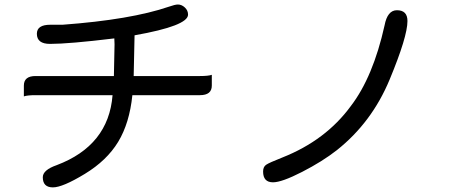

<svg xmlns="http://www.w3.org/2000/svg" viewBox="-20 -769 2040 852"><path d="M577.1 -612.3 573.2 -431.6H867.2Q904.3 -431.6 919.9 -437Q919.9 -431.6 919.9 -389.2Q919.9 -346.7 867.2 -346.7H567.4Q554.7 -222.7 504.4 -139.6Q454.1 -56.6 356 2.9Q257.8 62.5 214.8 62.5Q169.9 62.5 169.9 17.6Q169.9 -14.6 231.4 -36.1Q461.9 -123 479.5 -346.7H137.7Q101.6 -346.7 85.9 -341.3Q85.9 -346.7 85.9 -389.2Q85.9 -431.6 137.7 -431.6H485.4L488.3 -572.3L487.3 -598.6Q286.1 -574.2 202.1 -574.2Q143.6 -574.2 143.6 -619.1Q143.6 -659.2 203.1 -659.2H257.8Q560.5 -681.6 729.5 -739.3Q756.8 -749 769.5 -749Q786.1 -749 800.3 -735.8Q814.5 -722.7 814.5 -704.1Q814.5 -654.3 577.1 -612.3Z M1741.2 -723.6Q1788.1 -723.6 1788.1 -675.8Q1788.1 -606.4 1709 -416Q1629.9 -225.6 1474.6 -102.5Q1411.1 -52.7 1320.8 -6.3Q1230.5 40 1191.4 40Q1147.5 40 1147.5 -7.8Q1147.5 -28.3 1160.6 -37.6Q1173.8 -46.9 1233.4 -70.3Q1425.8 -146.5 1537.1 -298.8Q1635.7 -427.7 1686.5 -656.2Q1699.2 -723.6 1741.2 -723.6Z"/></svg>

Font: YuPearl-Regular
Style: Regular
Weight: 400
Designer: Max Yao
Foundry: Max-Everyday
Version: Version 1.011; ttfautohint (v1.8.3)